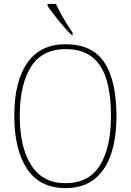

<svg xmlns="http://www.w3.org/2000/svg" viewBox="-20 -951 669 981"><path d="M314 10Q183 10 118 -88.5Q53 -187 53 -359Q53 -535 119.5 -630Q186 -725 315 -725Q452 -725 513.5 -631.5Q575 -538 575 -358Q575 -245 547 -162.5Q519 -80 461.5 -35Q404 10 314 10ZM314 -15Q435 -15 491 -107Q547 -199 547 -358Q547 -466 524.5 -542.5Q502 -619 451 -659.5Q400 -700 315 -700Q196 -700 138.5 -610Q81 -520 81 -358Q81 -199 139.5 -107Q198 -15 314 -15ZM347 -771Q328 -789 303.5 -817.5Q279 -846 256.5 -875Q234 -904 223 -921V-931H266Q276 -909 290.5 -882Q305 -855 321.5 -829Q338 -803 351 -784V-771Z"/></svg>

Font: Noto Serif Hebrew SemiCondensed Thin
Style: Regular
Weight: 100
Width: 4
Designer: Monotype Design Team
Foundry: Monotype Imaging Inc.
Version: Version 2.004; ttfautohint (v1.8.4.7-5d5b)